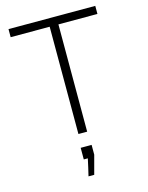

<svg xmlns="http://www.w3.org/2000/svg" viewBox="-136 -769 850 1103"><g transform="rotate(-15 289.0 -218.0)"><path d="M309 -638H541V-686H25V-638H257V0H309ZM250 250H284L314 138V80H249V149H273C273 149 251 250 250 250Z"/></g></svg>

Font: Chivo Light
Style: Regular
Weight: 300
Designer: Hector Gatti
Foundry: Omnibus-Type
Version: Version 1.003;PS 001.003;hotconv 1.0.70;makeotf.lib2.5.58329